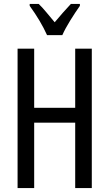

<svg xmlns="http://www.w3.org/2000/svg" viewBox="-20 -963 559 983"><path d="M450 0H365V-335H155V0H70V-714H155V-411H365V-714H450ZM389 -943H343Q319 -917 302 -898Q285 -879 260 -849Q238 -875 217 -900.5Q196 -926 178 -943H132V-933Q188 -856 221 -783H299Q314 -817 340.5 -859.5Q367 -902 389 -933Z"/></svg>

Font: Noto Sans Display Condensed
Style: Regular
Weight: 400
Width: 3
Designer: Monotype Design Team
Foundry: Monotype Imaging Inc.
Version: Version 1.900